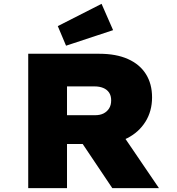

<svg xmlns="http://www.w3.org/2000/svg" viewBox="-20 -980 924 1000"><path d="M127 0V-700H497Q585 -700 646.5 -672.5Q708 -645 740 -594Q772 -543 772 -473Q772 -401 737.5 -346Q703 -291 643 -260.5Q583 -230 506 -230H329V0ZM565 0 353 -316 576 -341 808 0ZM329 -380H476Q501 -380 519 -389Q537 -398 548 -415Q559 -432 559 -457Q559 -482 548 -498Q537 -514 517.5 -522Q498 -530 472 -530H329ZM324 -742 281 -844 509 -960 569 -823Z"/></svg>

Font: Lexend Giga Black
Style: Regular
Weight: 900
Designer: Bonnie Shaver-Troup, Thomas Jockin
Foundry: Lexend
Version: Version 1.007